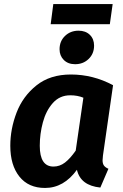

<svg xmlns="http://www.w3.org/2000/svg" viewBox="-20 -915 611 951"><path d="M540 -493 490 -145Q488 -127 488 -121Q488 -105 494.5 -95.5Q501 -86 517 -79L477 14Q379 4 361 -74Q296 16 203 16Q121 16 76 -40.5Q31 -97 31 -193Q31 -276 62 -357Q93 -438 160.5 -492Q228 -546 331 -546Q441 -546 540 -493ZM177 -193Q177 -90 245 -90Q276 -90 302 -110Q328 -130 355 -169L393 -431Q364 -443 328 -443Q276 -443 242 -405Q208 -367 192.5 -309.5Q177 -252 177 -193ZM275 -671Q275 -711 302 -737Q329 -763 369 -763Q404 -763 425 -742.5Q446 -722 446 -689Q446 -649 419 -623Q392 -597 352 -597Q317 -597 296 -618Q275 -639 275 -671ZM231 -795 244 -895H538L524 -795Z"/></svg>

Font: Fira Sans SemiBold
Style: Italic
Weight: 600
Italic angle: -8°
Designer: bBox Type GmbH & Carrois Corporate GbR & Edenspiekermann AG
Foundry: bBox Type GmbH & Carrois Corporate GbR & Edenspiekermann AG
Version: Version 4.301